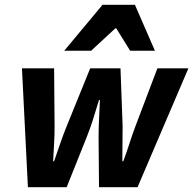

<svg xmlns="http://www.w3.org/2000/svg" viewBox="-20 -782 807 802"><path d="M96.6 0 71.7 -496.5H206L208 -256Q208.4 -221.6 206 -183.9Q203.6 -146.1 201.9 -108.4H205.9Q219 -146.1 232 -183.9Q244.9 -221.6 259 -256L356.7 -496.5H483.3L492.2 -256Q492.2 -221.6 491.6 -184.4Q491 -147.2 491 -108.4H495Q509 -146.1 521.1 -183.9Q533.2 -221.6 546.2 -256L637.4 -496.5H766.9L554.5 0H393.6L391.8 -206.2Q391.8 -244.2 393.6 -281.5Q395.4 -318.8 397.4 -364H393.4Q380 -318.8 368.2 -281.8Q356.4 -244.8 341 -206.2L258.4 0ZM248.2 -570 408.2 -761.9H543.6L627.1 -570H523.7L465.7 -663.6H461.7L360.6 -570Z"/></svg>

Font: Source Sans 3 VF
Style: Italic
Weight: 200
Italic angle: -11°
Designer: Paul D. Hunt
Foundry: Adobe Systems Incorporated
Version: Version 3.042;hotconv 1.0.118;makeotfexe 2.5.65603